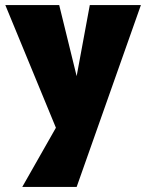

<svg xmlns="http://www.w3.org/2000/svg" viewBox="-20 -450 578 759"><path d="M537 -430 283 289H68L201 55L1 -430H214L283 -149L335 -430Z"/></svg>

Font: Ysabeau Black
Style: Regular
Weight: 900
Designer: Christian Thalmann (Catharsis Fonts)
Version: Version 0.003